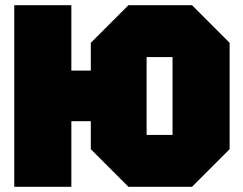

<svg xmlns="http://www.w3.org/2000/svg" viewBox="-20 -720 935 740"><path d="M35 0V-700H255V-448H330V-555L475 -700H720L865 -555V-145L720 0H475L330 -145V-253H255V0ZM545 -500V-200H645V-500Z"/></svg>

Font: Tektur SemiCondensed Black
Style: Regular
Weight: 900
Width: 4
Designer: Adam Jagosz
Foundry: Adam Jagosz
Version: Version 1.005;gftools[0.9.30]